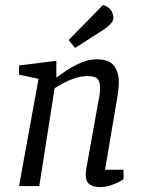

<svg xmlns="http://www.w3.org/2000/svg" viewBox="-20 -753 573 777"><path d="M387 4Q366 4 353 -1Q340 -6 333.5 -17Q327 -28 327 -47Q327 -52 327.5 -57.5Q328 -63 329 -69L380 -353Q382 -360 383.5 -373Q385 -386 385 -399Q385 -421 375.5 -433Q366 -445 335 -445Q306 -445 278.5 -435Q251 -425 230.5 -413.5Q210 -402 201 -396L139 0H57L136 -434L57 -451V-488L208 -507V-439Q220 -448 246.5 -466Q273 -484 306 -498.5Q339 -513 370 -513Q422 -513 441.5 -486.5Q461 -460 461 -422Q461 -408 459.5 -394Q458 -380 456 -366.5Q454 -353 452 -343L405 -66H480V-27Q480 -27 466.5 -19.5Q453 -12 431.5 -4Q410 4 387 4ZM284 -559 258 -591 397 -733Q423 -724 431 -709Q439 -694 439 -681Q439 -670 430 -659.5Q421 -649 408.5 -639.5Q396 -630 385 -624Z"/></svg>

Font: Faustina VF Beta
Style: Italic
Weight: 400
Italic angle: -8°
Designer: Alfonso Garcia
Foundry: Omnibus-Type
Version: Version 1.006